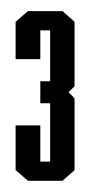

<svg xmlns="http://www.w3.org/2000/svg" viewBox="-20 -720 161 342"><path d="M91.3 -700.2 112.8 -681.2V-566.4L102.1 -555.7L112.8 -544.9V-417L91.3 -397.9H29.8L7.8 -417V-496.6H51.8V-432.1H69.3V-536.1H51.8V-575.2H69.3V-666H51.8V-614.7H7.8V-681.2L29.8 -700.2Z"/></svg>

Font: Silence
Style: Regular
Weight: 400
Designer: Lilo Joris
Foundry: Lilo Joris
Version: Version 1.035;Fontself Maker 3.5.7